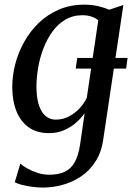

<svg xmlns="http://www.w3.org/2000/svg" viewBox="-20 -576 585 845"><path d="M313 -274 320 -321H541.5L535 -274ZM434.5 37Q426.5 94.5 400 135.2Q373.5 176 335.8 201Q298 226 254.8 237.8Q211.5 249.5 169 249.5Q146 249.5 121.8 246.2Q97.5 243 77.2 237.8Q57 232.5 45 226L69.5 144Q80.5 154.5 100.8 165.8Q121 177 146 185Q171 193 196.5 193Q236.5 193 264 180.5Q291.5 168 308.2 138.8Q325 109.5 332.5 60L352.5 -78Q337 -55.5 314 -35.5Q291 -15.5 261.2 -2.8Q231.5 10 196.5 10Q142.5 10 106.5 -15.5Q70.5 -41 52.2 -86.8Q34 -132.5 34 -193Q34 -243 47.2 -294.2Q60.5 -345.5 86.8 -392.2Q113 -439 151.2 -475.8Q189.5 -512.5 239.8 -534Q290 -555.5 352 -555.5Q383 -555.5 411.5 -549Q440 -542.5 460 -533L523 -554ZM412.5 -486.5Q400 -497.5 382 -503.2Q364 -509 343 -509Q300 -509 267 -489.2Q234 -469.5 210.2 -436.2Q186.5 -403 170.8 -362Q155 -321 147.8 -277.5Q140.5 -234 140.5 -195Q140.5 -159.5 146.2 -132.2Q152 -105 163.2 -86.5Q174.5 -68 190.2 -58.8Q206 -49.5 226 -49.5Q256 -49.5 282.8 -63.2Q309.5 -77 330 -99Q350.5 -121 362 -146Z"/></svg>

Font: Merriweather 48pt
Style: Italic
Weight: 400
Italic angle: -7.8°
Version: Version 2.101